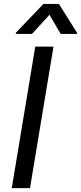

<svg xmlns="http://www.w3.org/2000/svg" viewBox="-20 -967 416 987"><path d="M255 -727.3H161.2L40.5 0H134.2ZM60.7 -792.6H144.5L234.4 -891L291.9 -792.6H375.4L376.1 -798.3L283 -946.7H203.1L61.4 -798.3Z"/></svg>

Font: Margiela Sans Text
Style: Italic
Weight: 400
Italic angle: -9.39999°
Designer: Stefan Endress, Andreas Faust
Version: Version 1.100;FEAKit 1.0